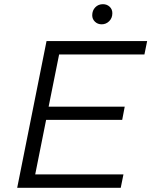

<svg xmlns="http://www.w3.org/2000/svg" viewBox="-20 -896 722 916"><path d="M262 -636 212 -387H575L563 -324H200L148 -64H569L556 0H62L202 -700H682L669 -636ZM420 -823Q420 -846 434.5 -861Q449 -876 471 -876Q490 -876 503 -864Q516 -852 516 -833Q516 -810 501 -795Q486 -780 465 -780Q446 -780 433 -792.5Q420 -805 420 -823Z"/></svg>

Font: Idrija
Style: Italic
Weight: 400
Italic angle: -11.3°
Designer: Julieta Ulanovsky
Foundry: Julieta Ulanovsky
Version: Version 7.200